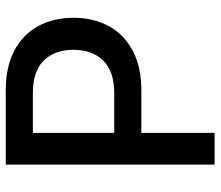

<svg xmlns="http://www.w3.org/2000/svg" viewBox="-68 -678 747 650"><g transform="rotate(-90 305.0 -353.5)"><path d="M72.3 -707H324.2Q403.8 -707 459 -677.5Q514.2 -647.9 541.7 -596.2Q569.3 -544.4 569.3 -477.5Q569.3 -411.1 541.7 -359.4Q514.2 -307.6 459 -277.8Q403.8 -248 324.2 -248H179.7V0H72.3ZM313.5 -339.8Q388.2 -339.8 424.6 -377.2Q460.9 -414.6 460.9 -477.5Q460.9 -541 424.8 -578.1Q388.7 -615.2 313.5 -615.2H179.7V-339.8Z"/></g></svg>

Font: Pretendard Std Medium
Style: Regular
Weight: 500
Designer: Base glyphs from Inter by Rasmus Andersson; Hangeul glyphs from Noto Sans CJK(Source Han Sans) by Jang Soo-young and Kan
Foundry: Kil Hyung-jin
Version: Version 1.309